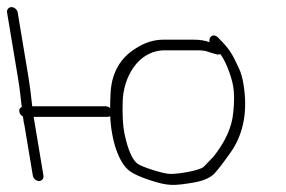

<svg xmlns="http://www.w3.org/2000/svg" viewBox="-34 -552 808 542"><path d="M-1.6 -532C-9.5 -532 -15.4 -524.9 -14.1 -517L16.4 -334C19.4 -316 21.6 -300.7 23 -288L27.4 -250C21.8 -247.3 19.5 -243 20.5 -237C21.5 -231 25 -226.3 30.9 -223C31.8 -213.7 33.2 -204.7 35.4 -196L58.7 -56C60 -48.1 68.3 -41 76.2 -41C84.1 -41 90 -48.1 88.7 -56L61 -222H269C272.2 -222 274.9 -222.7 277.1 -224C280.4 -153.6 301.8 -90.6 333 -68.5C344.8 -60.2 363.4 -51.8 388.8 -43.5C440.2 -26.6 455.9 -27.2 511.7 -36.5C537.8 -40.8 557.2 -48.9 570 -60.7C581.2 -72.5 596.4 -92.6 616.5 -121C653.7 -173.6 665.9 -238.2 653.2 -314.9C650.2 -332.8 646.1 -347.1 641 -357.9C622.4 -396.8 619 -408.5 582.5 -445C568.3 -460.5 553.8 -447 557.5 -433C545 -437.7 530 -440 512.3 -440H427.1C400.3 -440 374 -431.7 348.5 -415C318 -396.3 297.2 -369.8 286.1 -335.5C277 -307.2 277.6 -278.5 276.9 -247C273.1 -250.3 268.8 -252 264 -252H57C53.4 -286 49.8 -313.3 46.4 -334L15.9 -517C14.6 -524.9 6.3 -532 -1.6 -532ZM580.3 -398C582.3 -398 584.9 -398.3 588.2 -399C601.7 -381.9 619.2 -338.8 624.3 -308C627.5 -288.7 627.6 -264.3 624.5 -235C621 -193.8 602.3 -152 568.4 -109.5C559 -99.8 549.8 -90.3 540.9 -81C528.8 -70.5 473.2 -61 447 -61C426.4 -61 366.9 -81 355.4 -89C339.9 -99.7 327.3 -128 317.5 -174.1C312.8 -196.4 311.1 -227.5 312.4 -267.5C314.6 -330.3 352.8 -410 432.1 -410H517.3C553.4 -410 545.2 -406.4 580.3 -398Z"/></svg>

Font: MewTooHand
Style: WideLta
Weight: 400
Designer: Mew Too, Robert Jablonski
Version: Version 0.77